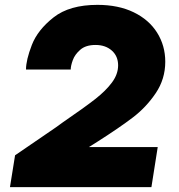

<svg xmlns="http://www.w3.org/2000/svg" viewBox="-20 -770 736 790"><path d="M381 -187 346 -165H629L603 0H21L42 -131L210 -246L239 -267Q328 -328 372 -362.5Q416 -397 441 -431Q466 -465 466 -501Q466 -539 440 -562Q414 -585 373 -585Q333 -585 310.5 -565.5Q288 -546 279.5 -522.5Q271 -499 271 -484H87Q87 -523 111 -585Q135 -647 200.5 -698.5Q266 -750 381 -750Q467 -750 530 -719.5Q593 -689 626.5 -635.5Q660 -582 660 -516Q660 -445 621 -387Q582 -329 527 -287Q472 -245 381 -187Z"/></svg>

Font: Be Vietnam Black
Style: Italic
Weight: 900
Italic angle: -9°
Designer: Lam Bao; Tony Le; Vietanh Nguyen
Foundry: Yellow Type Foundry
Version: Version 5.000